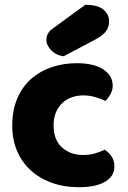

<svg xmlns="http://www.w3.org/2000/svg" viewBox="-20 -764 534 799"><path d="M326 -367Q301 -367 278.5 -359Q256 -351 239.5 -335.5Q223 -320 213 -297Q203 -274 203 -243Q203 -181 238.5 -150Q274 -119 325 -119Q355 -119 377 -126Q399 -133 416 -141Q436 -127 446 -110.5Q456 -94 456 -71Q456 -30 417 -7.5Q378 15 309 15Q246 15 195 -3.5Q144 -22 107.5 -55.5Q71 -89 51 -136Q31 -183 31 -240Q31 -306 52.5 -355.5Q74 -405 111 -437Q148 -469 196.5 -485Q245 -501 299 -501Q371 -501 410 -475Q449 -449 449 -408Q449 -389 440 -372.5Q431 -356 419 -344Q402 -352 378 -359.5Q354 -367 326 -367ZM335 -744Q387 -744 410.5 -724Q434 -704 434 -676Q434 -650 420 -632.5Q406 -615 374 -598L245 -530Q215 -533 194 -554Q173 -575 173 -599Q173 -611 179 -623Q185 -635 199 -645Z"/></svg>

Font: Baloo Thambi
Style: Regular
Weight: 400
Designer: Aadarsh Rajan and Ek Type
Foundry: Ek Type
Version: Version 1.100;PS 1.000;hotconv 1.0.88;makeotf.lib2.5.647800;